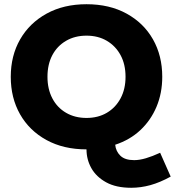

<svg xmlns="http://www.w3.org/2000/svg" viewBox="-20 -698 829 910"><path d="M602 192Q530 192 483 166Q436 140 413 99Q390 58 390 10Q281 10 200 -34.5Q119 -79 75 -156.5Q31 -234 31 -334Q31 -434 75.5 -511.5Q120 -589 201 -633.5Q282 -678 390 -678Q499 -678 580 -633.5Q661 -589 705 -511.5Q749 -434 749 -334Q749 -257 722 -192.5Q695 -128 645.5 -81.5Q596 -35 526 -12Q529 19 550.5 40Q572 61 616 61Q641 61 671.5 52Q702 43 739 26L789 139Q738 167 692.5 179.5Q647 192 602 192ZM390 -139Q445 -139 486.5 -163.5Q528 -188 551.5 -232Q575 -276 575 -334Q575 -393 551.5 -436.5Q528 -480 486.5 -504.5Q445 -529 390 -529Q335 -529 293 -504.5Q251 -480 228 -436.5Q205 -393 205 -334Q205 -276 228 -232Q251 -188 293 -163.5Q335 -139 390 -139Z"/></svg>

Font: Gantari ExtraBold
Style: Regular
Weight: 800
Version: Version 1.000